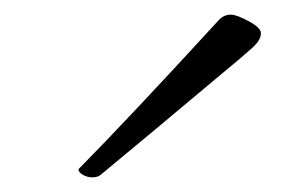

<svg xmlns="http://www.w3.org/2000/svg" viewBox="-20 -734 400 262"><path d="M106 -492Q99 -492 93 -495.5Q87 -499 87 -503Q157 -574 278 -706Q285 -714 295 -714Q303 -714 319.5 -705Q336 -696 336 -689V-688Q336 -678 320 -665Q309 -655 287 -637Q181 -548 118 -496Q114 -492 106 -492Z"/></svg>

Font: Charmonman
Style: Regular
Weight: 400
Designer: Ekaluck Peanpanawate
Foundry: Cadson Demak Co.,Ltd.
Version: Version 1.000; ttfautohint (v1.6)